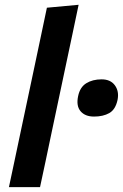

<svg xmlns="http://www.w3.org/2000/svg" viewBox="-20 -764 502 784"><path d="M16.5 0Q28 -54 38.8 -104.8Q49.5 -155.5 62.5 -217L121 -493Q134 -554.5 146.5 -613.8Q159 -673 171.5 -732.5L301 -744.5Q288.5 -685 275.5 -623.2Q262.5 -561.5 248 -493.5L189.5 -217Q176.5 -154.5 165.8 -104.2Q155 -54 143.5 0ZM364 -288Q327.5 -288 309 -309.8Q290.5 -331.5 299 -371.5Q306.5 -408 332.2 -424Q358 -440 395 -440Q431.5 -440 449.2 -415.5Q467 -391 460 -356Q451.5 -316.5 426.2 -302.2Q401 -288 364 -288Z"/></svg>

Font: Commissioner SemiBold
Style: Italic
Weight: 600
Italic angle: -12°
Designer: Kostas Bartsokas
Foundry: Kostas Bartsokas
Version: Version 1.000; ttfautohint (v1.8.3)